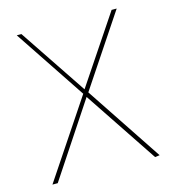

<svg xmlns="http://www.w3.org/2000/svg" viewBox="-105 -788 791 876"><g transform="rotate(-15 290.5 -350.0)"><path d="M542 -3 302 -364 526 -700H502L289 -382L76 -700H54L278 -364L35 0H60L289 -346L520 0Z"/></g></svg>

Font: Advent Pro
Style: Thin
Weight: 100
Designer: Andreas Kalpakidis
Foundry: Andreas Kalpakidis
Version: Version 2.002 2007